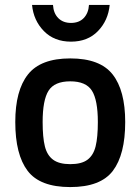

<svg xmlns="http://www.w3.org/2000/svg" viewBox="-20 -748 570 779"><path d="M42 -253Q42 -381 93.5 -446Q145 -511 265 -511Q386 -511 437 -446Q488 -381 488 -253Q488 -121 438 -55Q388 11 265 11Q142 11 92 -55Q42 -121 42 -253ZM377 -253Q377 -342 353 -380Q329 -418 265 -418Q201 -418 177 -380Q153 -342 153 -253Q153 -191 162 -154.5Q171 -118 195.5 -100Q220 -82 265 -82Q311 -82 335 -100Q359 -118 368 -154.5Q377 -191 377 -253ZM110 -728H195Q197 -694 216.5 -674.5Q236 -655 268 -655Q301 -655 320 -675Q339 -695 341 -728H425Q419 -665 377.5 -622Q336 -579 268 -579Q200 -579 158 -622Q116 -665 110 -728Z"/></svg>

Font: Cairo SemiBold
Style: Regular
Weight: 600
Designer: Mohamed Gaber, Accademia di Belle Arti di Urbino and others
Foundry: Kief Type Foundry, Accademia di Belle Arti di Urbino and others
Version: Version 3.011